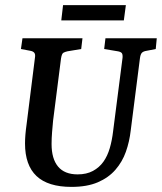

<svg xmlns="http://www.w3.org/2000/svg" viewBox="-20 -720 634 752"><path d="M260 12Q168 12 123 -30.5Q78 -73 78 -158Q78 -174 79.5 -192.5Q81 -211 84 -232L117 -495Q119 -507 114.5 -513Q110 -519 99 -521L62 -528L68 -570H303L298 -528L244 -519Q235 -517 228.5 -513.5Q222 -510 219 -491L188 -248Q186 -228 184 -203Q182 -178 182 -156Q182 -98 207.5 -67.5Q233 -37 284 -37Q319 -37 344 -50.5Q369 -64 385 -86.5Q401 -109 410 -140Q419 -171 423 -206L460 -494Q461 -507 457 -512Q453 -517 442 -519L388 -528L393 -570H594L590 -528L554 -521Q541 -519 535.5 -513Q530 -507 528 -491L492 -209Q487 -165 473 -125.5Q459 -86 432 -55Q405 -24 363 -6Q321 12 260 12ZM227 -700H473L465 -640H220Z"/></svg>

Font: Yrsa Medium
Style: Italic
Weight: 500
Italic angle: -7.10001°
Designer: Anna Giedrys (Yrsa+Rasa design), David Brezina (Yrsa art-direction, Rasa art-direction, design)
Foundry: Rosetta Type Foundry
Version: Version 2.004